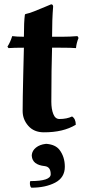

<svg xmlns="http://www.w3.org/2000/svg" viewBox="-20 -598 394 882"><path d="M126 118.2V113.8Q127.9 93.8 145.5 79.8Q163.1 65.9 189.9 63H195.8Q234.9 66.9 252.9 89.8Q277.8 122.1 277.8 168Q277.8 217.8 233.4 241Q189 264.2 124 264.2Q119.1 260.3 117.7 250.7Q116.2 241.2 119.1 233.9Q213.4 233.9 212.9 202.1Q212.9 168 185.1 165Q128.9 159.2 126 118.2ZM89.8 -429.2Q89.8 -498 94.2 -529.8L96.2 -533.2Q114.3 -537.1 136.2 -545.7Q158.2 -554.2 185.1 -565.7Q211.9 -577.1 214.8 -578.1Q223.6 -578.1 224.1 -567.9Q219.2 -508.8 219.2 -429.2H266.1Q301.3 -429.2 335.9 -432.1L340.8 -423.8Q331.1 -399.9 329.1 -377Q309.1 -378.9 256.8 -378.9H219.2L216.8 -272Q215.8 -217.3 215.8 -130.9Q215.8 -96.7 224.9 -74Q233.9 -51.3 252.9 -51.3Q287.1 -51.3 311 -63Q328.1 -52.2 328.1 -24.9Q270 10.3 181.2 9.8Q136.2 9.8 110.1 -19.8Q84 -49.3 84 -87.9Q84 -141.1 86.9 -261.2L89.8 -378.9Q43 -378.9 19 -377L14.2 -383.8Q27.3 -403.8 36.1 -432.1Q57.6 -429.2 89.8 -429.2Z"/></svg>

Font: Linux Biolinum O
Style: Bold
Weight: 700
Designer: Philipp H. Poll
Foundry: Philipp H. Poll
Version: Version 1.3.2